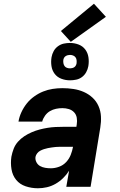

<svg xmlns="http://www.w3.org/2000/svg" viewBox="-20 -1000 640 1028"><path d="M183 8Q149 8 117.5 -2.5Q86 -13 66.5 -37Q47 -61 41.5 -94Q36 -127 41 -161Q45 -182 53 -203Q61 -224 76 -241Q91 -258 110 -270.5Q129 -283 150 -292Q171 -301 192 -306.5Q213 -312 234.5 -315.5Q256 -319 277 -320Q298 -321 319 -321H389L391 -334Q394 -352 391 -369.5Q388 -387 376.5 -399Q365 -411 348.5 -416Q332 -421 314 -421Q297 -421 280 -417.5Q263 -414 247.5 -405Q232 -396 221 -380.5Q210 -365 206 -349H79Q83 -374 94.5 -399Q106 -424 123 -445.5Q140 -467 163 -483.5Q186 -500 211 -510Q236 -520 262 -524Q288 -528 314 -528Q344 -528 373.5 -523.5Q403 -519 429 -507.5Q455 -496 475.5 -477Q496 -458 507.5 -432Q519 -406 520.5 -376.5Q522 -347 517 -317L465 0H335L350 -86Q336 -64 317.5 -46Q299 -28 277 -15.5Q255 -3 231 2.5Q207 8 183 8ZM252 -99Q274 -99 296 -107Q318 -115 334 -132Q350 -149 358.5 -170.5Q367 -192 371 -214H319Q309 -214 298.5 -214Q288 -214 277.5 -213Q267 -212 257 -210.5Q247 -209 236.5 -207Q226 -205 215.5 -201.5Q205 -198 195.5 -193Q186 -188 179 -179Q172 -170 170 -160Q168 -145 175 -131.5Q182 -118 194.5 -111Q207 -104 222 -101.5Q237 -99 252 -99ZM355 -570Q330 -570 308 -578.5Q286 -587 272.5 -605Q259 -623 255.5 -646.5Q252 -670 256 -694Q259 -711 267.5 -726.5Q276 -742 290.5 -752.5Q305 -763 321.5 -766.5Q338 -770 355 -770Q379 -770 401 -761.5Q423 -753 436.5 -735Q450 -717 453.5 -693.5Q457 -670 453 -646Q450 -629 441.5 -613.5Q433 -598 419 -587.5Q405 -577 388 -573.5Q371 -570 355 -570ZM355 -634Q360 -634 366.5 -635.5Q373 -637 378 -640.5Q383 -644 386 -649.5Q389 -655 390 -661Q391 -670 390 -678.5Q389 -687 384 -693.5Q379 -700 371 -703Q363 -706 355 -706Q349 -706 343 -704.5Q337 -703 331.5 -699.5Q326 -696 323 -690.5Q320 -685 319 -679Q318 -670 319.5 -661.5Q321 -653 325.5 -646.5Q330 -640 338 -637Q346 -634 355 -634ZM359 -776 306 -834 483 -980 547 -910Z"/></svg>

Font: Iosevka SS04 XBd Ex
Style: Italic
Weight: 800
Width: 7
Italic angle: -9°
Monospace: yes
Designer: Belleve Invis
Foundry: Belleve Invis
Version: Version 19.0.0; ttfautohint (v1.8.4)